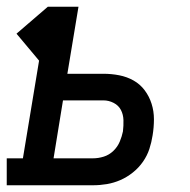

<svg xmlns="http://www.w3.org/2000/svg" viewBox="-44 -550 564 570"><path d="M-24 0V-80H24L72 -370L5 -450L98 -530H189L156 -331H263Q287 -331 310 -326.5Q333 -322 352.5 -311Q372 -300 385.5 -282Q399 -264 406 -242Q413 -220 413 -196Q413 -172 409 -148Q406 -128 399.5 -108Q393 -88 380.5 -70Q368 -52 350.5 -38Q333 -24 313.5 -15.5Q294 -7 273.5 -3.5Q253 0 232 0ZM115 -80H232Q248 -80 264 -85Q280 -90 292.5 -102Q305 -114 311.5 -129.5Q318 -145 321 -160Q323 -177 322.5 -193.5Q322 -210 315 -223.5Q308 -237 293.5 -244.5Q279 -252 263 -252H143Z"/></svg>

Font: Iosevka Curly Slab MdObl
Style: Regular
Weight: 500
Italic angle: -9°
Monospace: yes
Designer: Belleve Invis
Foundry: Belleve Invis
Version: Version 11.0.0; ttfautohint (v1.8.3)